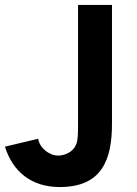

<svg xmlns="http://www.w3.org/2000/svg" viewBox="-20 -740 552 775"><path d="M221 15C390.5 15 432 -94 432 -240V-720H295V-240C295 -203 295 -175 287 -156C274 -125 240 -112 215 -112C178 -112 140 -143 134 -180L0 -148C31 -48 106 15 221 15Z"/></svg>

Font: Vela Sans ExtBd
Style: Regular
Weight: 800
Designer: Principal design: Mikhail Sharanda - project Manrope.
Design modification: Ravid Balaliev
Foundry: Mikhail Sharanda
Version: Version 1.001